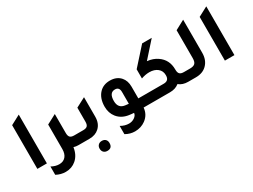

<svg xmlns="http://www.w3.org/2000/svg" viewBox="-58 -1311 2901 2199"><g transform="rotate(-30 1393.0 -211.0)"><path d="M90 0V-578L216 -645V0Z M647 -121H737V0H635Q601 0 572 -9Q559 87 495 143Q437 193 356 193Q293 193 233 161V51Q285 80 335 80Q390 80 420.5 44.5Q451 9 451 -54V-378L533 -421L576 -444V-443L577 -444V-193Q577 -154 593 -137.5Q609 -121 647 -121Z M677 0V-121H767Q805 -121 821 -137.5Q837 -154 837 -193V-378L963 -444V-187Q963 -96 907 -45Q858 0 779 0ZM889 223Q859 223 841 205Q823 187 823 156Q823 127 841 109Q859 91 889 91Q919 91 936.5 108.5Q954 126 954 156Q954 223 889 223Z M1618 -121V0H1495Q1488 90 1415 144Q1355 188 1275 188Q1212 188 1152 154V45Q1206 76 1260 76Q1302 76 1334.5 53Q1367 30 1370 -2Q1362 -3 1345 -4Q1328 -6 1319 -7Q1216 -18 1160 -88Q1113 -147 1113 -231Q1113 -341 1173 -405Q1226 -461 1313 -461Q1402 -461 1452 -404Q1495 -355 1495 -276V-121ZM1370 -278Q1370 -344 1313 -344Q1237 -344 1237 -235Q1237 -138 1325 -127Q1339 -124 1370 -122Z M2098 -121H2177V0H2085Q2012 0 1965 -39Q1917 0 1844 0H1558V-121H1831Q1901 -121 1901 -190V-196Q1901 -251 1860 -284.5Q1819 -318 1752 -318Q1701 -318 1645 -298V-419L1848 -645H1975L1793 -441Q1872 -433 1927 -394Q2027 -326 2027 -197V-193Q2027 -154 2043.5 -137.5Q2060 -121 2098 -121Z M2117 0V-121H2180Q2226 -121 2245.5 -141Q2265 -161 2265 -209V-578L2390 -645V-208Q2390 -111 2331 -53Q2277 0 2187 0Z M2570 0V-578L2696 -645V0Z"/></g></svg>

Font: Tajawal
Style: Bold
Weight: 700
Designer: Boutros Fonts
Foundry: Created by Boutros International 2017
Version: Version 1.700